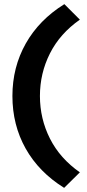

<svg xmlns="http://www.w3.org/2000/svg" viewBox="-20 -722 420 928"><path d="M290 186Q168 110 104 -4Q40 -118 40 -258Q40 -397 104.5 -511.5Q169 -626 291 -702L366 -627Q270 -560 221.5 -464Q173 -368 173 -258Q173 -148 221.5 -52Q270 44 366 111Z"/></svg>

Font: Lexend SemiBold
Style: Regular
Weight: 600
Designer: Bonnie Shaver-Troup, Thomas Jockin
Foundry: Lexend
Version: Version 1.005; ttfautohint (v1.8.3)